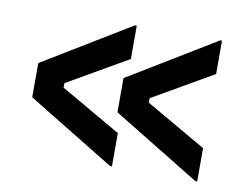

<svg xmlns="http://www.w3.org/2000/svg" viewBox="-59 -563 819 630"><g transform="rotate(10 351.0 -247.5)"><path d="M627 -13H633V-124L432 -240V-255L633 -371V-482H627L336 -305V-191ZM52 -191 343 -13H349V-124L148 -240V-255L349 -371V-482H343L52 -305Z"/></g></svg>

Font: Meta Space Medium
Style: Regular
Weight: 500
Designer: Meta Pool / Florian Karsten
Foundry: Meta Pool / Florian Karsten
Version: Version 2.000;Glyphs 3.1.1 (3137)